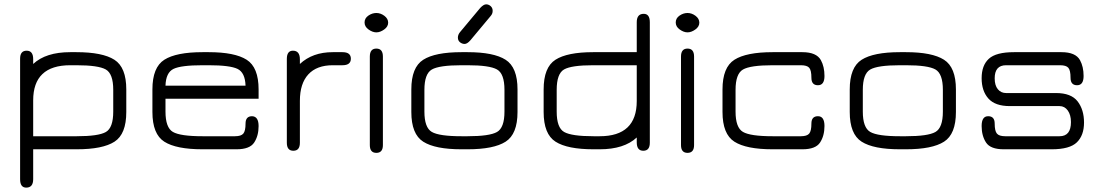

<svg xmlns="http://www.w3.org/2000/svg" viewBox="-20 -692 5103 890"><path d="M504.9 -275.4Q504.9 -350.6 470.2 -370.1Q435.5 -389.6 334 -389.6H305.7Q133.8 -389.6 133.8 -226.6V-60.5H335.9Q436.5 -60.5 470.7 -80.1Q504.9 -99.6 504.9 -174.8ZM565.4 -172.9Q565.4 -70.3 510.7 -35.2Q456.1 0 335.9 0H133.8V138.7Q133.8 177.7 101.6 177.7Q73.2 177.7 73.2 138.7V-419.9Q73.2 -457 103.5 -457Q133.8 -457 133.8 -418V-395.5Q192.4 -450.2 305.7 -450.2H334Q455.1 -450.2 510.3 -415Q565.4 -379.9 565.4 -277.3Z M1178.7 -277.3V-234.4H747.1V-174.8Q747.1 -100.6 781.2 -80.6Q815.4 -60.5 918.9 -60.5H1069.3Q1097.7 -60.5 1107.9 -72.8Q1118.2 -85 1118.2 -119.1Q1118.2 -153.3 1148.4 -153.3Q1178.7 -152.3 1178.7 -107.4Q1178.7 -62.5 1158.2 -31.2Q1137.7 0 1076.2 0H918.9Q796.9 0 741.7 -35.2Q686.5 -70.3 686.5 -172.9V-277.3Q686.5 -379.9 741.7 -415Q796.9 -450.2 918.9 -450.2H947.3Q1068.4 -450.2 1123.5 -415Q1178.7 -379.9 1178.7 -277.3ZM947.3 -389.6H918.9Q819.3 -389.6 784.2 -372.6Q749 -355.5 747.1 -294.9H1118.2Q1116.2 -355.5 1081.1 -372.6Q1045.9 -389.6 947.3 -389.6Z M1522.5 -389.6Q1448.2 -389.6 1409.2 -347.2Q1370.1 -304.7 1370.1 -224.6V-30.3Q1370.1 6.8 1339.8 6.8Q1309.6 6.8 1309.6 -30.3V-418.9Q1309.6 -457 1337.9 -457Q1370.1 -457 1370.1 -417V-395.5Q1428.7 -450.2 1522.5 -450.2H1567.4Q1606.4 -450.2 1606.4 -419.9Q1606.4 -389.6 1567.4 -389.6Z M1694.3 -19.5V-429.7Q1694.3 -466.8 1724.6 -466.8Q1754.9 -466.8 1754.9 -429.7V-19.5Q1754.9 16.6 1724.6 16.6Q1694.3 16.6 1694.3 -19.5ZM1761.7 -618.7Q1779.3 -605.5 1779.3 -586.9Q1779.3 -568.4 1760.7 -555.2Q1742.2 -542 1724.6 -542Q1707 -542 1688.5 -555.2Q1669.9 -568.4 1669.9 -587.9Q1669.9 -607.4 1687.5 -619.6Q1705.1 -631.8 1724.6 -631.8Q1744.1 -631.8 1761.7 -618.7Z M2160.2 -504.9Q2145.5 -488.3 2133.8 -488.3Q2122.1 -488.3 2112.3 -496.1Q2102.5 -503.9 2102.5 -517.6Q2102.5 -531.2 2112.3 -543L2206.1 -655.3Q2221.7 -671.9 2233.4 -671.9Q2245.1 -671.9 2254.4 -663.6Q2263.7 -655.3 2263.7 -641.6Q2263.7 -627.9 2253.9 -617.2ZM2147.5 0H2119.1Q1997.1 0 1941.9 -35.2Q1886.7 -70.3 1886.7 -172.9V-277.3Q1886.7 -379.9 1941.9 -415Q1997.1 -450.2 2119.1 -450.2H2147.5Q2268.6 -450.2 2323.7 -415Q2378.9 -379.9 2378.9 -277.3V-172.9Q2378.9 -70.3 2323.7 -35.2Q2268.6 0 2147.5 0ZM2119.1 -60.5H2147.5Q2249 -60.5 2283.7 -80.1Q2318.4 -99.6 2318.4 -174.8V-275.4Q2318.4 -350.6 2283.7 -370.1Q2249 -389.6 2147.5 -389.6H2119.1Q2015.6 -389.6 1981.4 -369.6Q1947.3 -349.6 1947.3 -275.4V-174.8Q1947.3 -100.6 1981.4 -80.6Q2015.6 -60.5 2119.1 -60.5Z M2560.5 -174.8Q2560.5 -99.6 2595.2 -80.1Q2629.9 -60.5 2731.4 -60.5H2759.8Q2931.6 -60.5 2931.6 -223.6V-389.6H2729.5Q2628.9 -389.6 2594.7 -370.1Q2560.5 -350.6 2560.5 -275.4ZM2500 -277.3Q2500 -379.9 2554.7 -415Q2609.4 -450.2 2729.5 -450.2H2931.6V-588.9Q2931.6 -627.9 2963.9 -627.9Q2992.2 -627.9 2992.2 -588.9V-30.3Q2992.2 6.8 2961.9 6.8Q2931.6 6.8 2931.6 -32.2V-54.7Q2873 0 2759.8 0H2731.4Q2610.4 0 2555.2 -35.2Q2500 -70.3 2500 -172.9Z M3136.7 -19.5V-429.7Q3136.7 -466.8 3167 -466.8Q3197.3 -466.8 3197.3 -429.7V-19.5Q3197.3 16.6 3167 16.6Q3136.7 16.6 3136.7 -19.5ZM3204.1 -618.7Q3221.7 -605.5 3221.7 -586.9Q3221.7 -568.4 3203.1 -555.2Q3184.6 -542 3167 -542Q3149.4 -542 3130.9 -555.2Q3112.3 -568.4 3112.3 -587.9Q3112.3 -607.4 3129.9 -619.6Q3147.5 -631.8 3167 -631.8Q3186.5 -631.8 3204.1 -618.7Z M3699.2 0H3561.5Q3439.5 0 3384.3 -35.2Q3329.1 -70.3 3329.1 -172.9V-277.3Q3329.1 -379.9 3384.3 -415Q3439.5 -450.2 3561.5 -450.2H3699.2Q3764.6 -450.2 3785.2 -413.1Q3801.8 -382.8 3801.8 -339.8Q3801.8 -296.9 3771.5 -296.9Q3741.2 -296.9 3741.2 -331.5Q3741.2 -366.2 3731 -377.9Q3720.7 -389.6 3692.4 -389.6H3561.5Q3458 -389.6 3423.8 -369.6Q3389.6 -349.6 3389.6 -275.4V-174.8Q3389.6 -100.6 3423.8 -80.6Q3458 -60.5 3561.5 -60.5H3692.4Q3720.7 -60.5 3731 -72.8Q3741.2 -85 3741.2 -119.1Q3741.2 -153.3 3771.5 -153.3Q3801.8 -153.3 3801.8 -107.9Q3801.8 -62.5 3781.2 -31.2Q3760.7 0 3699.2 0Z M4179.7 0H4151.4Q4029.3 0 3974.1 -35.2Q3918.9 -70.3 3918.9 -172.9V-277.3Q3918.9 -379.9 3974.1 -415Q4029.3 -450.2 4151.4 -450.2H4179.7Q4300.8 -450.2 4356 -415Q4411.1 -379.9 4411.1 -277.3V-172.9Q4411.1 -70.3 4356 -35.2Q4300.8 0 4179.7 0ZM4151.4 -60.5H4179.7Q4281.2 -60.5 4315.9 -80.1Q4350.6 -99.6 4350.6 -174.8V-275.4Q4350.6 -350.6 4315.9 -370.1Q4281.2 -389.6 4179.7 -389.6H4151.4Q4047.9 -389.6 4013.7 -369.6Q3979.5 -349.6 3979.5 -275.4V-174.8Q3979.5 -100.6 4013.7 -80.6Q4047.9 -60.5 4151.4 -60.5Z M4632.8 0Q4571.3 0 4550.8 -31.2Q4530.3 -62.5 4530.3 -107.9Q4530.3 -153.3 4560.5 -153.3Q4590.8 -153.3 4590.8 -119.1Q4590.8 -85 4601.1 -72.8Q4611.3 -60.5 4639.6 -60.5H4891.6Q4944.3 -60.5 4944.3 -126Q4944.3 -159.2 4929.7 -179.7Q4915 -200.2 4891.6 -200.2H4661.1Q4592.8 -200.2 4561.5 -235.4Q4530.3 -270.5 4530.3 -329.6Q4530.3 -388.7 4563.5 -419.4Q4596.7 -450.2 4680.7 -450.2H4900.4Q4965.8 -450.2 4986.3 -413.1Q5002.9 -382.8 5002.9 -339.8Q5002.9 -296.9 4972.7 -296.9Q4942.4 -296.9 4942.4 -331.5Q4942.4 -366.2 4932.1 -377.9Q4921.9 -389.6 4893.6 -389.6H4643.6Q4590.8 -389.6 4590.8 -329.1Q4590.8 -295.9 4605.5 -278.3Q4620.1 -260.7 4643.6 -260.7H4875Q4945.3 -260.7 4975.1 -222.2Q5004.9 -183.6 5004.9 -124Q5004.9 -64.5 4971.7 -32.2Q4938.5 0 4855.5 0Z"/></svg>

Font: Jura
Style: Medium
Weight: 500
Version: Version 2.6.1